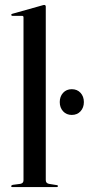

<svg xmlns="http://www.w3.org/2000/svg" viewBox="-20 -756 359 776"><path d="M165 -729.5V-28.5Q165 -22 168 -18.2Q171 -14.5 177.5 -13L208.5 -8Q211.5 -8 212.8 -6.8Q214 -5.5 214 -3.5Q214 -2 212.8 -1Q211.5 0 209 0H29.5Q27.5 0 26.2 -1Q25 -2 25 -3.5Q25 -5 26.8 -6.5Q28.5 -8 32 -9L62.5 -13Q69.5 -14.5 72.2 -18.2Q75 -22 75 -27.5V-685.5Q75 -688.5 73.8 -690.2Q72.5 -692 68.5 -692H30Q28 -692 26.8 -693.2Q25.5 -694.5 25.5 -696Q25.5 -698 26.8 -698.8Q28 -699.5 30.5 -700.5L148 -733.5Q153 -735 155 -735.5Q157 -736 159 -736Q162 -736 163.5 -734Q165 -732 165 -729.5ZM270 -291.5Q248.5 -291.5 235 -306.2Q221.5 -321 221.5 -343.5Q221.5 -366 235 -380.8Q248.5 -395.5 270 -395.5Q292 -395.5 305.5 -380.8Q319 -366 319 -343.5Q319 -321 305.5 -306.2Q292 -291.5 270 -291.5Z"/></svg>

Font: Fraunces 96pt
Style: Regular
Weight: 400
Version: Version 1.000;[b76b70a41]